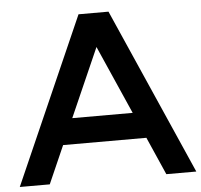

<svg xmlns="http://www.w3.org/2000/svg" viewBox="-51 -752 843 804"><g transform="rotate(-5 371.0 -349.5)"><path d="M196 -159 126 0H0L308 -699H434L742 0H616L546 -159ZM498 -268 371 -556 244 -268Z"/></g></svg>

Font: Myanmar Khyay
Style: Regular
Weight: 400
Designer: Danh Hong
Foundry: Google Inc.
Version: Version 1.10 March 4, 2015